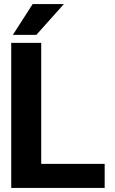

<svg xmlns="http://www.w3.org/2000/svg" viewBox="-20 -921 562 941"><path d="M35 0H493V-118H182V-711H35ZM43 -750H158L293 -901H140Z"/></svg>

Font: Asimov Pro
Style: Bd
Weight: 700
Designer: Google
Version: Version 2.000980; 2014